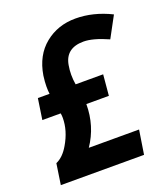

<svg xmlns="http://www.w3.org/2000/svg" viewBox="-127 -774 758 865"><g transform="rotate(-20 252.0 -341.5)"><path d="M249 -304Q249 -199 192 -115H433L415 0H16L31 -100Q66 -115 92 -160Q128 -221 128 -282Q128 -294 126 -304H38L53 -404H109Q107 -419 107 -440Q107 -461 111 -491Q126 -583 187.5 -633Q249 -683 334 -683Q419 -683 504 -641L450 -541Q378 -573 333 -573Q247 -573 234 -496Q230 -474 230 -451Q230 -428 234 -404H366L357 -304Z"/></g></svg>

Font: Rambla
Style: Bold Italic
Weight: 700
Italic angle: -12°
Designer: Martin Sommaruga
Foundry: Martin Sommaruga
Version: Version 1.001